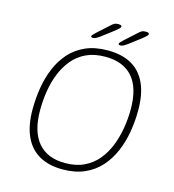

<svg xmlns="http://www.w3.org/2000/svg" viewBox="-125 -968 980 1079"><g transform="rotate(15 365.5 -429.0)"><path d="M337 6Q256 6 200.5 -26Q145 -58 116.5 -121Q88 -184 88 -277Q88 -340 98 -402Q108 -464 131 -519Q154 -574 191.5 -616Q229 -658 283.5 -682Q338 -706 412 -706Q495 -706 550.5 -674.5Q606 -643 634.5 -580.5Q663 -518 663 -425Q663 -362 652.5 -299.5Q642 -237 618.5 -182Q595 -127 557 -84.5Q519 -42 464.5 -18Q410 6 337 6ZM341 -32Q405 -32 452 -54.5Q499 -77 531.5 -116.5Q564 -156 583.5 -206Q603 -256 612 -311Q621 -366 621 -420Q621 -544 566.5 -606Q512 -668 408 -668Q344 -668 297 -646Q250 -624 218 -585Q186 -546 166.5 -497Q147 -448 138.5 -393Q130 -338 130 -283Q130 -160 184 -96Q238 -32 341 -32ZM311 -752Q307 -752 303.5 -753.5Q300 -755 300 -759Q300 -763 305.5 -768.5Q311 -774 321 -784L384 -841Q399 -855 407 -859.5Q415 -864 430 -864Q441 -864 445.5 -861.5Q450 -859 450 -854Q450 -850 442 -842Q434 -834 408 -814L354 -773Q339 -762 329.5 -757Q320 -752 311 -752ZM471 -751Q467 -751 463.5 -752.5Q460 -754 460 -758Q460 -762 465.5 -767.5Q471 -773 481 -783L544 -840Q559 -854 567 -858.5Q575 -863 590 -863Q601 -863 605.5 -860.5Q610 -858 610 -853Q610 -849 602 -841Q594 -833 568 -813L514 -772Q499 -761 489.5 -756Q480 -751 471 -751Z"/></g></svg>

Font: Asap Thin
Style: Italic
Weight: 250
Italic angle: -6°
Designer: Pablo Cosgaya
Foundry: Omnibus-Type
Version: Version 3.001